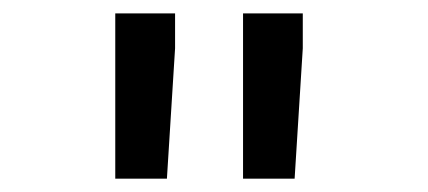

<svg xmlns="http://www.w3.org/2000/svg" viewBox="-20 -770 640 287"><path d="M241.7 -697.8 229.5 -502.9H152.3V-750H241.7ZM432.6 -697.8 420.4 -502.9H343.3V-750H432.6Z"/></svg>

Font: Roboto Mono
Style: Regular
Weight: 500
Designer: Google
Version: Version 2.000986; 2015; ttfautohint (v1.3)